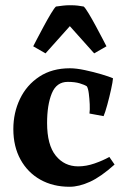

<svg xmlns="http://www.w3.org/2000/svg" viewBox="-20 -698 477 734"><path d="M376 -254 322 -264Q324 -278 323 -299.5Q322 -321 319.5 -340.6Q317 -360.2 312 -368Q303 -374 284.5 -379.5Q266 -385 239 -385Q196 -385 178 -341Q160 -297 160 -228Q160 -144 193.1 -103Q226.1 -62 279 -62Q309.3 -62 341.1 -73Q372.9 -84 398 -98L418 -69Q365.9 -22.2 324 -3.1Q282 16 246 16Q182.6 16 134.2 -11.2Q85.8 -38.4 58.4 -88.2Q31 -138 31 -204.5Q31 -267 56.4 -320Q81.8 -373 130.4 -405Q179 -437 247 -437Q271.5 -437 304.4 -430Q337.4 -423 367.7 -414Q398 -405 412 -398.7Q411 -385 404.5 -355.5Q398 -326 390 -296.9Q382 -267.8 376 -254ZM107 -521Q110 -527 121.5 -549Q133 -571 147.5 -598Q162 -625 175 -646.5Q188 -668 194 -673Q209 -675 221 -676.5Q233 -678 247 -678Q267 -678 277.5 -676.5Q288 -675 300 -673Q306 -668 319 -646.5Q332 -625 346.5 -598Q361 -571 372.5 -549Q384 -527 387 -521L340 -494L247 -598L154 -494Z"/></svg>

Font: Buenard
Style: Regular
Weight: 400
Version: Version 2.000